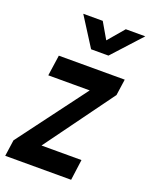

<svg xmlns="http://www.w3.org/2000/svg" viewBox="-158 -858 733 935"><g transform="rotate(20 209.0 -390.0)"><path d="M-12.5 0 -0.5 -84.5 298.5 -484.5 317 -440H50.5L66 -547.5H407.5L395.5 -463.5L104 -63L84.5 -107.5H343.5L329 0ZM203 -630.5 108 -780H209L257.5 -696.5L328.5 -780H429.5L293 -630.5Z"/></g></svg>

Font: Mohave SemiBold
Style: Italic
Weight: 600
Italic angle: -8°
Designer: Gumpita Rahayu
Foundry: Tokotype
Version: Version 2.003